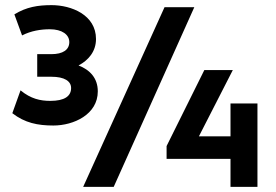

<svg xmlns="http://www.w3.org/2000/svg" viewBox="-20 -728 1076 748"><path d="M188 -239C267 -239 361 -282 361 -372C361 -424 330 -456 286 -473C324 -493 354 -527 354 -576C354 -670 258 -708 181 -708C128 -708 83 -701 36 -672L66 -590C101 -608 139 -614 174 -614C222 -614 250 -593 250 -564C250 -534 225 -517 180 -517H125V-429H180C231 -429 257 -412 257 -385C257 -353 231 -335 176 -335C137 -335 100 -343 60 -376L28 -287C77 -249 127 -239 188 -239ZM304 0H423L737 -700H621ZM878 0H983V-325H878V-197H755L887 -455H776L629 -159V-109H878Z"/></svg>

Font: Finlandica SemiBold
Style: Regular
Weight: 600
Designer: Niklas Ekholm, Juho Hiilivirta, Jaakko Suomalainen
Foundry: Helsinki Type Studio
Version: Version 2.000;Glyphs 3.2 (3202)